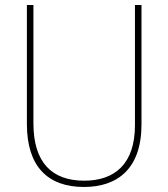

<svg xmlns="http://www.w3.org/2000/svg" viewBox="-20 -734 669 764"><path d="M543 -239V-714H517V-236C517 -81 436 -15 315 -15C187 -15 113 -87 113 -243V-714H87V-240C87 -73 169 10 314 10C447 10 543 -62 543 -239Z"/></svg>

Font: Noto Sans Lao SemiCondensed Thin
Style: Regular
Weight: 100
Width: 4
Designer: Monotype Design Team
Foundry: Monotype Imaging Inc.
Version: Version 2.003